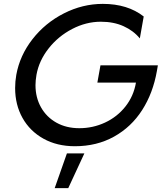

<svg xmlns="http://www.w3.org/2000/svg" viewBox="-20 -738 859 990"><path d="M389 -77Q322 -77 271 -105.5Q220 -134 191.5 -184.5Q163 -235 163 -299Q163 -322 168 -352Q181 -425 230.5 -488Q280 -551 352 -588.5Q424 -626 500 -626Q566 -626 617 -603Q668 -580 701 -540L721 -653Q638 -718 510 -718Q406 -718 309.5 -669Q213 -620 147.5 -536Q82 -452 64 -352Q58 -318 58 -284Q58 -198 96 -130Q134 -62 204 -23Q274 16 366 16Q479 16 568 -33.5Q657 -83 713 -170.5Q769 -258 789 -372L794 -401H498L482 -312H681Q669 -242 626.5 -188.5Q584 -135 521.5 -106Q459 -77 389 -77ZM415 53H325L262 232H332Z"/></svg>

Font: Geom
Style: Italic
Weight: 400
Italic angle: -10°
Version: Version 1.102